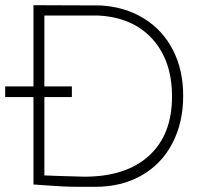

<svg xmlns="http://www.w3.org/2000/svg" viewBox="-24 -711 788 740"><path d="M682 -342Q682 -238 640 -158Q598 -78 521 -34.5Q444 9 344 9H282Q247 9 217.5 7.5Q188 6 146 3L105 0V-337H-4V-378H105V-691L365 -690Q460 -684 532 -639Q604 -594 643 -517.5Q682 -441 682 -342ZM639 -339Q639 -477 563.5 -560.5Q488 -644 356 -651H147V-378H253V-337H147V-35L197 -33Q299 -30 301 -30Q462 -30 550.5 -111Q639 -192 639 -339Z"/></svg>

Font: Bellota Text Light
Style: Regular
Weight: 300
Designer: Kemie Guaida
Foundry: Kemie Guaida
Version: Version 4.001